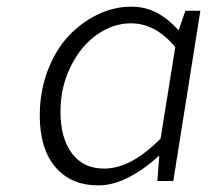

<svg xmlns="http://www.w3.org/2000/svg" viewBox="-20 -542 640 575"><path d="M274.9 13.2Q192.4 13.2 145.8 -41.7Q99.1 -96.7 99.1 -195.8Q99.1 -268.6 123 -331.1Q147 -393.6 185.8 -434.6Q224.6 -475.6 273.2 -498.8Q321.8 -522 372.1 -522Q415 -522 448.7 -504.4Q482.4 -486.8 515.1 -451.2L535.2 -509.8H580.1L499 0H451.2L457 -74.2H454.1Q413.6 -36.1 366.5 -11.5Q319.3 13.2 274.9 13.2ZM292 -37.1Q372.6 -37.1 460.9 -127L504.9 -400.9Q445.8 -472.2 372.1 -472.2Q318.4 -472.2 270 -438Q221.7 -403.8 191.4 -342.3Q161.1 -280.8 161.1 -207Q161.1 -128.9 195.3 -83Q229.5 -37.1 292 -37.1Z"/></svg>

Font: Office Code Pro Light Italic
Style: Regular
Weight: 300
Italic angle: -9°
Designer: Nathan Rutzky & Paul D. Hunt
Foundry: Adobe Systems Incorporated
Version: Version 1.004;PS 001.004;hotconv 1.0.70;makeotf.lib2.5.58329